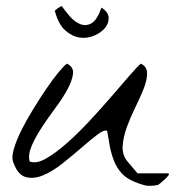

<svg xmlns="http://www.w3.org/2000/svg" viewBox="-20 -606 602 629"><path d="M419.9 -10.7Q393.6 -21.5 377.9 -39.1Q362.3 -56.6 353.5 -79.1Q344.7 -101.6 339.8 -126.5Q335 -151.4 331.1 -176.8Q322.3 -182.6 299.8 -165.5Q277.3 -148.4 248 -123Q218.8 -97.7 185.1 -70.8Q151.4 -43.9 120.1 -31.2Q88.9 -18.6 63 -26.4Q37.1 -34.2 22.5 -77.1Q17.6 -91.8 25.9 -119.6Q34.2 -147.5 50.8 -180.7Q67.4 -213.9 89.4 -249.5Q111.3 -285.2 132.3 -315.9Q153.3 -346.7 171.4 -368.7Q189.5 -390.6 199.2 -397.5Q221.7 -386.7 219.2 -364.7Q216.8 -342.8 201.7 -314.5Q186.5 -286.1 162.6 -253.9Q138.7 -221.7 117.7 -189.9Q96.7 -158.2 84 -128.9Q71.3 -99.6 77.1 -77.1Q98.6 -68.4 130.4 -86.4Q162.1 -104.5 198.7 -136.7Q235.4 -168.9 273.9 -210.4Q312.5 -252 345.7 -290.5Q378.9 -329.1 404.3 -358.4Q429.7 -387.7 441.4 -397.5Q461.9 -387.7 461.9 -365.7Q461.9 -343.8 450.7 -315.4Q439.5 -287.1 423.3 -254.4Q407.2 -221.7 395.5 -189.5Q383.8 -157.2 381.8 -127.9Q379.9 -98.6 397.5 -77.1L430.7 -38.1H529.3Q536.1 -38.1 532.2 -32.2Q528.3 -26.4 521 -19.5Q513.7 -12.7 505.9 -6.3Q498 0 497.1 0Q471.7 4.9 456.1 1.5Q440.4 -2 419.9 -10.7ZM312.5 -581.1Q335 -566.4 335.9 -548.3Q336.9 -530.3 324.2 -514.6Q311.5 -499 288.6 -489.3Q265.6 -479.5 241.2 -482.9Q216.8 -486.3 194.3 -505.9Q171.9 -525.4 160.2 -568.4Q158.2 -569.3 161.1 -572.3Q164.1 -575.2 168 -578.1Q171.9 -581.1 176.3 -583.5Q180.7 -585.9 182.6 -585.9Q192.4 -571.3 208.5 -552.7Q224.6 -534.2 243.2 -526.9Q261.7 -519.5 279.8 -529.8Q297.9 -540 312.5 -581.1Z"/></svg>

Font: Nothing You Could Do
Style: Regular
Weight: 400
Version: Version 1.005